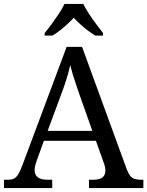

<svg xmlns="http://www.w3.org/2000/svg" viewBox="-20 -951 745 971"><path d="M0 0V-42H19Q39 -42 51 -48Q63 -54 73 -71Q83 -88 95 -120L317 -714H395L621 -95Q629 -74 638 -62.5Q647 -51 660 -46.5Q673 -42 692 -42H705V0H430V-42H453Q483 -42 498 -53.5Q513 -65 513 -90Q513 -96 512 -101.5Q511 -107 509.5 -113.5Q508 -120 505 -127L465 -239H202L164 -134Q161 -126 159 -118Q157 -110 156 -103.5Q155 -97 155 -91Q155 -66 171.5 -54Q188 -42 221 -42H244V0ZM221 -289H447L385 -464Q375 -494 365.5 -521Q356 -548 348.5 -573Q341 -598 335 -622Q330 -598 323.5 -575.5Q317 -553 309 -528.5Q301 -504 289 -473ZM206 -784Q222 -803 241 -829Q260 -855 278 -882Q296 -909 306 -931H401Q412 -909 429.5 -882Q447 -855 466.5 -829Q486 -803 501 -784V-771H462Q443 -782 423.5 -797Q404 -812 386 -828.5Q368 -845 353 -861Q338 -845 320 -828.5Q302 -812 283 -797Q264 -782 245 -771H206Z"/></svg>

Font: Noto Serif Khmer
Style: Regular
Weight: 400
Designer: Danh Hong and the Monotype Design Team
Foundry: Monotype Imaging Inc.
Version: Version 2.003